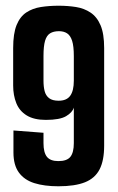

<svg xmlns="http://www.w3.org/2000/svg" viewBox="-20 -645 413 671"><path d="M184 6Q135 6 100 -5Q65 -16 46 -42Q27 -68 27 -112V-189L132 -181V-145Q132 -112 144 -97Q156 -82 184 -82Q214 -82 226 -97Q238 -112 238 -145V-269Q233 -252 211 -239Q189 -226 140 -226Q99 -226 73.5 -241.5Q48 -257 37 -284.5Q26 -312 26 -346V-477Q26 -528 38 -557.5Q50 -587 72 -601.5Q94 -616 123 -620.5Q152 -625 185 -625Q217 -625 245.5 -620.5Q274 -616 296.5 -601Q319 -586 331.5 -556.5Q344 -527 344 -477V-136Q344 -84 328 -53Q312 -22 277 -8Q242 6 184 6ZM185 -293Q213 -293 225.5 -310.5Q238 -328 238 -363V-449Q238 -484 232 -502.5Q226 -521 214.5 -528.5Q203 -536 186 -536Q167 -536 155 -528.5Q143 -521 137.5 -502.5Q132 -484 132 -449V-363Q132 -342 136 -326.5Q140 -311 151.5 -302Q163 -293 185 -293Z"/></svg>

Font: Smooch Sans Thin
Style: Bold
Weight: 700
Version: Version 1.010